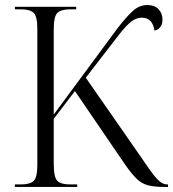

<svg xmlns="http://www.w3.org/2000/svg" viewBox="-20 -741 686 761"><path d="M39 0V-10H63Q98 -10 113 -23.5Q128 -37 128 -88V-625Q128 -676 113.5 -690Q99 -704 63 -704H39V-714H282V-704H259Q222 -704 207.5 -690Q193 -676 193 -624V-287L445 -628Q482 -676 507.5 -698.5Q533 -721 564 -721Q593 -721 608.5 -704.5Q624 -688 624 -663Q624 -643 614 -632Q604 -621 592 -620Q585 -671 542 -671Q521 -671 501 -656Q481 -641 452 -604L320 -433L544 -111Q572 -69 589.5 -47Q607 -25 619 -17.5Q631 -10 643 -10H646V0H633Q590 0 565 -7Q540 -14 520 -34Q500 -54 475 -90L277 -380L193 -270V-92Q193 -38 207.5 -24Q222 -10 258 -10H286V0Z"/></svg>

Font: Noto Serif Display SemiCondensed Light
Style: Regular
Weight: 300
Width: 4
Designer: Monotype Design Team
Foundry: Monotype Imaging Inc.
Version: Version 2.009